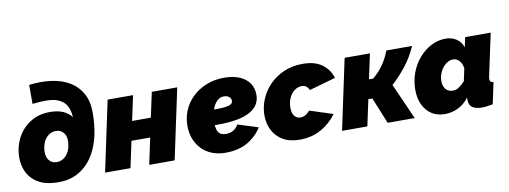

<svg xmlns="http://www.w3.org/2000/svg" viewBox="-61 -1071 3745 1413"><g transform="rotate(-10 1812.0 -364.5)"><path d="M284 10Q184 10 125 -28Q66 -66 43.5 -128.5Q21 -191 31 -262Q40 -328 75 -384.5Q110 -441 169.5 -475.5Q229 -510 308 -510Q366 -510 406 -492.5Q446 -475 469 -443Q466 -495 448 -527.5Q430 -560 398 -576Q363 -595 311.5 -597Q260 -599 193 -591V-733Q280 -744 359 -733.5Q438 -723 497 -687Q553 -653 585.5 -594.5Q618 -536 618 -450Q618 -270 553 -152Q511 -76 443 -33Q375 10 284 10ZM296 -138Q335 -138 364.5 -168.5Q394 -199 401 -251Q409 -304 387.5 -334.5Q366 -365 327 -365Q287 -365 257.5 -334.5Q228 -304 221 -251Q214 -199 235 -168.5Q256 -138 296 -138Z M631 0 743 -526H933L893 -340H1033L1073 -526H1263L1151 0H961L1003 -197H863L821 0Z M1530 10Q1462 10 1409 -17.5Q1356 -45 1324.5 -95.5Q1293 -146 1288 -213Q1284 -281 1306.5 -339.5Q1329 -398 1373.5 -442Q1418 -486 1479.5 -511Q1541 -536 1613 -536Q1708 -536 1765 -495.5Q1822 -455 1827 -383Q1833 -295 1754 -249.5Q1675 -204 1516 -204Q1501 -204 1487 -204V-203Q1490 -162 1506.5 -144Q1523 -126 1557 -126Q1620 -126 1651 -180L1803 -132Q1763 -68 1695.5 -29Q1628 10 1530 10ZM1588 -401Q1559 -401 1536.5 -378.5Q1514 -356 1501 -318Q1504 -318 1507 -318Q1584 -318 1614 -327.5Q1644 -337 1642 -362Q1641 -379 1626 -390Q1611 -401 1588 -401Z M2085 10Q2009 10 1958.5 -20.5Q1908 -51 1883.5 -101.5Q1859 -152 1859 -211Q1859 -272 1883 -330Q1907 -388 1952 -434.5Q1997 -481 2060 -508.5Q2123 -536 2201 -536Q2293 -536 2346.5 -496Q2400 -456 2418 -393L2221 -337Q2205 -376 2166 -376Q2138 -376 2113 -358Q2088 -340 2072.5 -307.5Q2057 -275 2057 -232Q2057 -194 2073.5 -172Q2090 -150 2118 -150Q2156 -150 2189 -189L2362 -133Q2317 -70 2247 -30Q2177 10 2085 10Z M2402 0 2514 -526H2703L2663 -339H2693Q2733 -369 2768.5 -418Q2804 -467 2826 -526H3018Q2981 -442 2928.5 -377Q2876 -312 2826 -268L2945 0H2743L2663 -196H2633L2591 0Z M3171 10Q3113 10 3071.5 -17Q3030 -44 3007.5 -92Q2985 -140 2985 -202Q2985 -270 3007.5 -330.5Q3030 -391 3070 -437Q3110 -483 3161 -509.5Q3212 -536 3269 -536Q3316 -536 3351 -512.5Q3386 -489 3398 -448L3414 -522H3605L3538 -210Q3535 -195 3535 -186Q3535 -161 3562 -160L3528 0Q3502 5 3481.5 7.5Q3461 10 3447 10Q3403 10 3376.5 -7Q3350 -24 3350 -67Q3350 -71 3350 -74.5Q3350 -78 3351 -82Q3315 -34 3267.5 -12Q3220 10 3171 10ZM3257 -150Q3281 -150 3302 -163.5Q3323 -177 3348 -204L3368 -298Q3363 -333 3343.5 -354.5Q3324 -376 3297 -376Q3269 -376 3243.5 -356Q3218 -336 3201.5 -303.5Q3185 -271 3185 -233Q3185 -196 3204 -173Q3223 -150 3257 -150Z"/></g></svg>

Font: Raleway Black
Style: Italic
Weight: 900
Italic angle: -12°
Designer: Matt McInerney, Pablo Impallari, Rodrigo Fuenzalida
Foundry: Matt McInerney, Pablo Impallari, Rodrigo Fuenzalida
Version: Version 4.101;RELEASE